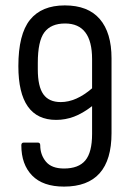

<svg xmlns="http://www.w3.org/2000/svg" viewBox="-20 -683 483 711"><path d="M217 8Q139 8 99 -33Q59 -74 59 -145Q59 -155 68 -155H120Q129 -155 129 -145Q129 -110 150 -84.5Q171 -59 217 -59Q271 -59 296 -89Q321 -119 321 -187V-290Q286 -263 254 -251Q222 -239 188 -239Q48 -239 48 -438Q48 -556 91 -609.5Q134 -663 220 -663Q306 -663 349.5 -612.5Q393 -562 393 -467V-190Q393 8 217 8ZM120 -426Q120 -363 140.5 -334Q161 -305 205 -305Q262 -305 321 -356V-464Q321 -596 221 -596Q169 -596 144.5 -563.5Q120 -531 120 -450Z"/></svg>

Font: Sofia Sans Cond
Style: Regular
Weight: 400
Width: 3
Designer: Botio Nikoltchev, Ani Petrova
Foundry: lettersoup
Version: Version 4.100; ttfautohint (v1.8.3)